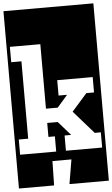

<svg xmlns="http://www.w3.org/2000/svg" viewBox="-80 -961 713 1219"><g transform="rotate(-5 276.5 -352.0)"><path d="M-10 213V-917H563V213H312L338 58H217L214 213ZM308 0H539V-97H500L372 -243L469 -353H518V-451H292V-353H346L280 -277H205V-688H11V-590H76V-97H16V0H246V-97H205V-186H272L350 -97H308Z"/></g></svg>

Font: Zilla Slab Highlight
Style: Bold
Weight: 700
Designer: Typotheque Type Foundry
Foundry: Typotheque type foundry
Version: Version 1.1; 2017; ttfautohint (v1.6)